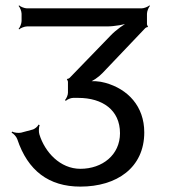

<svg xmlns="http://www.w3.org/2000/svg" viewBox="-20 -680 644 712"><path d="M425 -186C425 -106 360 -54 278 -54C203 -54 146 -116 126 -182C123 -191 124 -209 127 -216L123 -218C120 -211 109 -201 99 -199L58 -188C48 -186 32 -188 25 -192L23 -188C30 -185 41 -173 44 -164C83 -47 161 12 278 12C413 12 515 -58 515 -189C515 -286 454 -350 370 -373C350 -379 320 -381 305 -377L306 -373C321 -377 346 -394 360 -409L519 -576C521 -578 526 -580 527 -579L529 -583C527 -583 525 -588 525 -590V-629C525 -638 531 -653 536 -658L534 -660C529 -655 514 -649 505 -649H80C71 -649 56 -655 51 -660L49 -658C54 -653 60 -638 60 -629V-602C60 -593 54 -578 49 -573L51 -571C56 -576 71 -582 80 -582H376C405 -582 444 -589 464 -597L462 -601C442 -592 410 -569 390 -548L238 -391C236 -389 231 -387 230 -388L228 -384C230 -384 232 -379 232 -377V-336C232 -327 226 -314 221 -309L224 -306C229 -311 242 -317 251 -317H270C360 -317 425 -272 425 -186Z"/></svg>

Font: Gamestation Storm
Style: Regular
Weight: 400
Designer: Jonas Hecksher
Foundry: Jonas Hecksher, Playtypeª, e-types AS
Version: Version 1.003